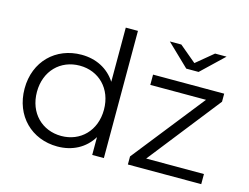

<svg xmlns="http://www.w3.org/2000/svg" viewBox="-101 -909 1403 1082"><g transform="rotate(15 601.0 -368.5)"><path d="M508 -426C464 -494 392 -530 308 -530C158 -530 46 -422 46 -263C46 -104 158 5 308 5C395 5 468 -33 511 -104V0H579V-742H508ZM969 -607 1099 -731H1032L933 -649L835 -731H768L897 -607ZM810 -59 1140 -479V-526H725V-466H1050L719 -47V0H1147V-59ZM314 -58C202 -58 118 -140 118 -263C118 -386 202 -468 314 -468C425 -468 509 -386 509 -263C509 -140 425 -58 314 -58Z"/></g></svg>

Font: Montserrat Lite
Style: Regular
Weight: 400
Designer: Julieta Ulanovsky
Foundry: Julieta Ulanovsky
Version: Version 7.200;PS 007.200;hotconv 1.0.88;makeotf.lib2.5.64775